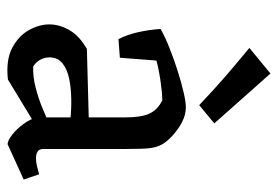

<svg xmlns="http://www.w3.org/2000/svg" viewBox="-142 -632 790 547"><g transform="rotate(90 253.5 -359.0)"><path d="M391 15Q380 14 364 1.5Q348 -11 334 -30Q320 -49 315 -68V-82V-319Q315 -366 304 -389.5Q293 -413 266 -426Q238 -425 205.5 -420Q173 -415 153 -409L145 -305L92 -301Q79 -326 72 -358Q65 -390 63 -421Q86 -434 117.5 -446.5Q149 -459 182 -469.5Q215 -480 243 -486.5Q271 -493 286 -493Q308 -493 329.5 -481.5Q351 -470 368.5 -453.5Q386 -437 393 -423Q400 -410 402.5 -391Q405 -372 405 -319V-86Q405 -75 412.5 -70.5Q420 -66 431 -66Q442 -66 454.5 -69Q467 -72 477 -75L492 -31ZM207 14Q152 20 117.5 2Q83 -16 66.5 -45.5Q50 -75 50 -104Q50 -133 66.5 -161.5Q83 -190 120 -211L340 -217L336 -163L320 -164Q292 -167 261.5 -166.5Q231 -166 204.5 -160.5Q178 -155 161 -141.5Q144 -128 144 -104Q144 -91 150.5 -78.5Q157 -66 170 -58Q199 -57 230 -65Q261 -73 287.5 -84Q314 -95 329 -102V-60ZM280 -531Q238 -571 200 -604Q162 -637 117 -674L190 -734L332 -574Z"/></g></svg>

Font: Eczar
Style: Regular
Weight: 400
Designer: Vaibhav Singh
Foundry: Rosetta Type Foundry
Version: Version 2.000